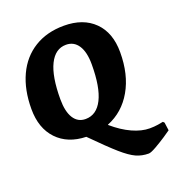

<svg xmlns="http://www.w3.org/2000/svg" viewBox="-155 -783 1061 1144"><g transform="rotate(-20 375.5 -211.5)"><path d="M751 143Q742 150 709.5 171.5Q677 193 642 213Q607 233 593 233Q550 233 513.5 216.5Q477 200 425.5 155Q374 110 277 12Q161 9 93.5 -62Q26 -133 26 -255Q26 -377 68 -467.5Q110 -558 189.5 -607Q269 -656 377 -656Q499 -656 569 -586.5Q639 -517 639 -393Q639 -252 582 -152.5Q525 -53 423 -12V-10Q482 41 540.5 67.5Q599 94 650 94Q678 94 703.5 90Q729 86 736 84L744 92ZM310 -89Q380 -89 417.5 -163.5Q455 -238 455 -383Q455 -461 427.5 -503Q400 -545 350 -545Q282 -545 245 -470.5Q208 -396 208 -251Q208 -173 234.5 -131Q261 -89 310 -89Z"/></g></svg>

Font: Alegreya ExtraBold
Style: Italic
Weight: 800
Italic angle: -7°
Designer: Juan Pablo del Peral
Foundry: Huerta Tipografica
Version: Version 2.007; ttfautohint (v1.6)